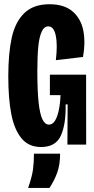

<svg xmlns="http://www.w3.org/2000/svg" viewBox="-20 -692 452 919"><path d="M19.7 -326.3Q19.7 -437 36.3 -512.1Q53 -587.2 96.5 -629.4Q140 -671.7 217 -671.7Q287.5 -671.7 327.6 -637.1Q367.7 -602.5 378.8 -545.3Q389.8 -488.2 377.3 -419.3L247.3 -404Q256.2 -478.8 246.8 -522.3Q237.5 -565.8 211.2 -565.8Q191 -565.8 179.3 -540Q167.7 -514.2 163.2 -468Q158.7 -421.8 158.7 -351.7Q158.7 -257.7 164.8 -201.4Q171 -145.2 183.3 -120.3Q195.7 -95.5 214.2 -95.5Q231 -95.5 242.5 -113.1Q254 -130.7 261 -162.6Q268 -194.5 269.7 -236.5H218.8V-334.5H392.2V-228.5L392.5 0H302.7L303.7 -192.2H294.2Q296 -97 271.2 -42.7Q246.5 11.7 176.7 11.7Q117.2 11.7 82.8 -30.1Q48.5 -71.8 34.1 -145.9Q19.7 -220 19.7 -326.3ZM142.5 43.5H267.7Q267.7 95.5 254 133.8Q240.3 172.2 217 207.5H114.5Q133.3 154.2 137.9 119.2Q142.5 84.3 142.5 43.5Z"/></svg>

Font: Bricolage Grotesque 96pt Condensed ExBd
Style: Regular
Weight: 800
Width: 3
Designer: Mathieu Triay
Foundry: Atelier Triay
Version: Version 1.001;Glyphs 3.2 (3207)